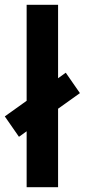

<svg xmlns="http://www.w3.org/2000/svg" viewBox="-54 -780 353 800"><path d="M279 -392 220 -477 188 -454V-760H57V-360L-34 -295L25 -210L57 -233V0H188V-327Z"/></svg>

Font: Kathrein 77 Bold Condensed
Style: Regular
Weight: 700
Width: 3
Designer: Lazydogs Typefoundry, based on Open Sans by Ascender Corporation
Foundry: Lazydogs Typefoundry
Version: Version 1.003;PS 001.003;hotconv 1.0.88;makeotf.lib2.5.64775